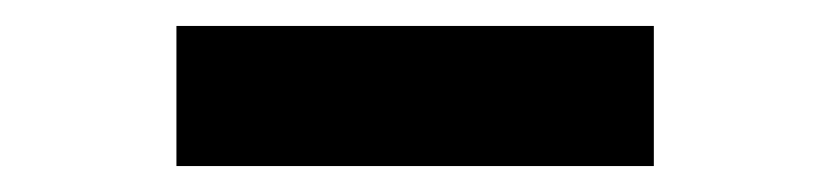

<svg xmlns="http://www.w3.org/2000/svg" viewBox="-20 -366 640 148"><path d="M116 -238V-346H484V-238Z"/></svg>

Font: Geist Mono SemiBold
Style: Regular
Weight: 600
Monospace: yes
Designer: Basement.studio, Andrés Briganti, Mateo Zaragoza
Foundry: Basement.studio, Vercel, Andrés Briganti, Guido Ferreyra, Mateo Zaragoza
Version: Version 1.500; ttfautohint (v1.8.4.7-5d5b)